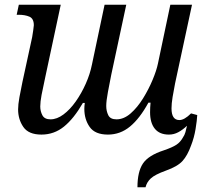

<svg xmlns="http://www.w3.org/2000/svg" viewBox="-20 -556 870 806"><path d="M154 9Q100 9 78 -23Q56 -55 56 -97Q56 -117 61.5 -147.5Q67 -178 74 -211L115 -400Q117 -413 119.5 -429Q122 -445 122 -450Q122 -478 103.5 -486Q85 -494 58 -494H50L59 -536H235L170 -232Q160 -187 154.5 -157.5Q149 -128 149 -109Q149 -89 158 -72Q167 -55 192 -55Q219 -55 246.5 -75.5Q274 -96 298 -130Q322 -164 340 -204.5Q358 -245 366 -285L419 -536H510L447 -242Q440 -207 433 -169.5Q426 -132 426 -111Q426 -90 434.5 -72.5Q443 -55 469 -55Q500 -55 528.5 -80Q557 -105 580.5 -143Q604 -181 620.5 -220.5Q637 -260 643 -289L695 -536H786L715 -206Q709 -176 704.5 -148.5Q700 -121 700 -101Q700 -52 733 -52Q754 -52 782 -80L808 -73Q807 -51 801 -14.5Q795 22 782 55Q767 97 746 120Q725 143 677 160Q630 177 613 193Q596 209 591 230H557Q557 165 580 130.5Q603 96 668 75Q703 63 720 52Q737 41 748 21Q755 11 758.5 -1.5Q762 -14 765 -28Q747 -11 728.5 -1Q710 9 689 9Q650 9 630 -15.5Q610 -40 610 -85Q610 -93 610.5 -105Q611 -117 612 -125H603Q567 -59 526 -25Q485 9 433 9Q379 9 356.5 -23Q334 -55 334 -99Q334 -110 336 -124H328Q290 -58 248.5 -24.5Q207 9 154 9Z"/></svg>

Font: Noto Serif SemiCondensed
Style: Italic
Weight: 400
Width: 4
Italic angle: -12°
Designer: Monotype Design Team
Foundry: Monotype Imaging Inc.
Version: Version 2.013